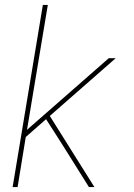

<svg xmlns="http://www.w3.org/2000/svg" viewBox="-20 -755 540 775"><path d="M31 0 153 -735H173L89 -231L419 -520H447L181 -287L361 0H339L233 -169L166 -274L84 -202L51 0Z"/></svg>

Font: Iosevka SS04 Thin
Style: Italic
Weight: 100
Italic angle: -9°
Monospace: yes
Designer: Belleve Invis
Foundry: Belleve Invis
Version: Version 19.0.0; ttfautohint (v1.8.4)